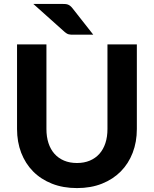

<svg xmlns="http://www.w3.org/2000/svg" viewBox="-20 -952 786 980"><path d="M373 -120Q409.5 -120 438.5 -132.2Q467.5 -144.5 487.5 -167Q507.5 -189.5 518 -221.5Q528.5 -253.5 528.5 -293.5V-725.5H678.5V-293.5Q678.5 -227.5 657.2 -172.2Q636 -117 596.5 -77Q557 -37 500.5 -14.5Q444 8 373 8Q302 8 245.2 -14.5Q188.5 -37 149 -77Q109.5 -117 88.2 -172.2Q67 -227.5 67 -293.5V-725.5H217V-293.5Q217 -253.5 227.5 -221.5Q238 -189.5 258 -167Q278 -144.5 307 -132.2Q336 -120 373 -120ZM294 -932Q304.5 -932 312.2 -931.5Q320 -931 326.2 -928.8Q332.5 -926.5 338 -922.2Q343.5 -918 349.5 -910.5L456 -775H356Q348 -775 342 -775.2Q336 -775.5 331 -776.8Q326 -778 321.2 -780.8Q316.5 -783.5 311 -788L150 -932Z"/></svg>

Font: LatoLatin Heavy
Style: Regular
Weight: 800
Designer: Lukasz Dziedzic with Adam Twardoch and Botio Nikoltchev
Foundry: tyPoland Lukasz Dziedzic
Version: Version 2.015; 2015-08-06; http://www.latofonts.com/